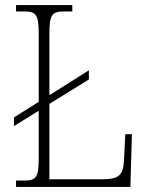

<svg xmlns="http://www.w3.org/2000/svg" viewBox="-20 -734 583 754"><path d="M43 0H492L498 -207H472L467 -106C464 -49 451 -30 381 -30H174V-326L329 -422V-458L174 -360V-605C174 -679 186 -689 234 -689H264V-714H43V-689H73C120 -689 132 -679 132 -604V-334L35 -273V-239L132 -299V-109C132 -35 120 -25 74 -25H43Z"/></svg>

Font: Noto Serif Myanmar SemiCondensed ExtraLight
Style: Regular
Weight: 200
Width: 4
Designer: Ben Mitchell and the Monotype Design Team
Foundry: Monotype Imaging Inc.
Version: Version 2.106